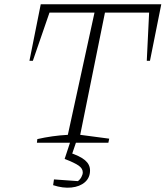

<svg xmlns="http://www.w3.org/2000/svg" viewBox="-20 -669 776 900"><path d="M736 -649 683 -384H668L679 -610H472L356 -37L492 -19L488 0H153L155 -17Q190 -25 225.5 -30Q261 -35 298 -37L423 -610H212L134 -384H118L171 -649ZM229 199 233 172 345 180Q355 173 361.5 161Q368 149 368 139Q368 121 349 107.5Q330 94 283 76L302 45Q355 62 378.5 82Q402 102 402 130Q402 164 378 185Q354 206 314.5 210Q275 214 229 199ZM312 -12H340L310 76H283Z"/></svg>

Font: Piazzolla Thin Thin
Style: Italic
Weight: 250
Italic angle: -11.3°
Version: Version 2.005